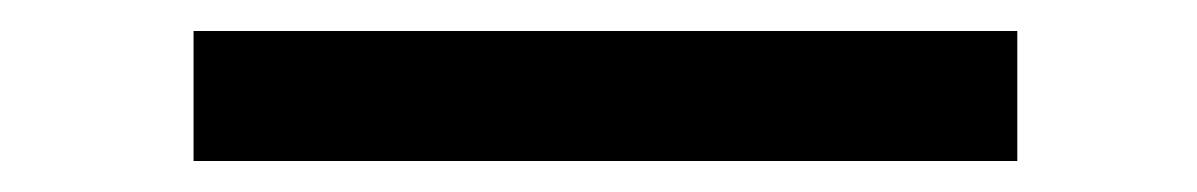

<svg xmlns="http://www.w3.org/2000/svg" viewBox="-20 18 773 124"><path d="M105 38C105 38 105 122 105 122C105 122 637 122 637 122C637 122 637 38 637 38C637 38 105 38 105 38Z"/></svg>

Font: Girnar Poppins
Style: Regular
Weight: 500
Designer: Ninad Kale (Devanagari), Jonny Pinhorn (Latin)
Foundry: Indian Type Foundry
Version: ""